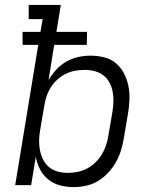

<svg xmlns="http://www.w3.org/2000/svg" viewBox="-20 -755 640 783"><path d="M280 8Q252 8 225 1Q198 -6 177 -23Q156 -40 143.5 -64Q131 -88 126 -115L107 0H42L136 -572H72V-625H145L154 -677H97V-735H228L210 -625H335L334 -572H201L178 -428Q191 -451 209.5 -471Q228 -491 251 -504Q274 -517 299.5 -522.5Q325 -528 349 -528Q378 -528 405.5 -521Q433 -514 453 -497Q473 -480 485.5 -456Q498 -432 503.5 -405Q509 -378 508 -349.5Q507 -321 502 -292L485 -192Q481 -167 473.5 -142Q466 -117 453 -94Q440 -71 421.5 -51Q403 -31 380 -17Q357 -3 331 2.5Q305 8 280 8ZM256 -50Q276 -50 296 -54Q316 -58 334.5 -67.5Q353 -77 368.5 -92Q384 -107 395 -125Q406 -143 412.5 -162.5Q419 -182 422 -202L439 -302Q442 -322 442.5 -343Q443 -364 439 -383.5Q435 -403 425.5 -420Q416 -437 400.5 -448.5Q385 -460 365.5 -465Q346 -470 326 -470Q306 -470 286.5 -466.5Q267 -463 248.5 -454Q230 -445 214.5 -431Q199 -417 188 -400Q177 -383 170.5 -364Q164 -345 161 -326L144 -226Q140 -204 139.5 -183Q139 -162 143 -142Q147 -122 156 -104Q165 -86 180 -73.5Q195 -61 215 -55.5Q235 -50 256 -50Z"/></svg>

Font: Iosevka HT Light Extended
Style: Italic
Weight: 300
Width: 7
Italic angle: -9°
Monospace: yes
Designer: Belleve Invis
Foundry: Belleve Invis
Version: Version 32.3.0; ttfautohint (v1.8.4)